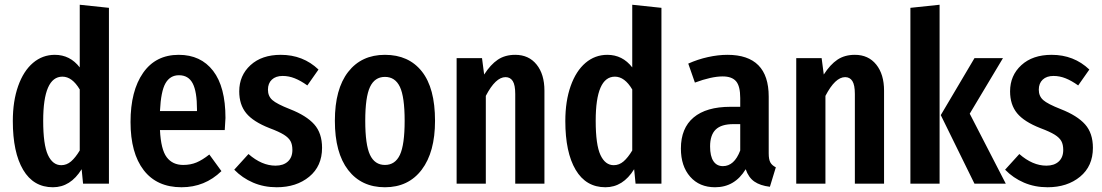

<svg xmlns="http://www.w3.org/2000/svg" viewBox="-20 -774 4645 809"><path d="M439 -741V0H330L324 -61Q277 15 203 15Q121 15 77.5 -58.5Q34 -132 34 -264Q34 -348 56.5 -411.5Q79 -475 119 -509Q159 -543 211 -543Q275 -543 316 -490V-754ZM316 -140V-397Q284 -451 243 -451Q162 -451 162 -265Q162 -164 182 -121Q202 -78 238 -78Q261 -78 279.5 -94Q298 -110 316 -140Z M927 -226H654Q658 -144 682.5 -111.5Q707 -79 752 -79Q783 -79 808 -89.5Q833 -100 862 -123L913 -53Q843 15 745 15Q641 15 585.5 -57Q530 -129 530 -260Q530 -391 583 -467Q636 -543 733 -543Q826 -543 878 -475.5Q930 -408 930 -277Q930 -268 927 -226ZM810 -313Q810 -388 792 -422.5Q774 -457 734 -457Q697 -457 677.5 -423.5Q658 -390 654 -306H810Z M1322 -481 1275 -414Q1247 -434 1222 -444Q1197 -454 1171 -454Q1142 -454 1125.5 -438.5Q1109 -423 1109 -396Q1109 -369 1127.5 -352.5Q1146 -336 1202 -314Q1271 -287 1304 -250Q1337 -213 1337 -151Q1337 -74 1283 -29.5Q1229 15 1146 15Q1092 15 1046.5 -4.5Q1001 -24 967 -59L1027 -125Q1083 -76 1141 -76Q1174 -76 1193 -93.5Q1212 -111 1212 -142Q1212 -165 1204 -179.5Q1196 -194 1176 -206.5Q1156 -219 1116 -234Q1047 -261 1017.5 -297Q988 -333 988 -389Q988 -456 1035.5 -499.5Q1083 -543 1163 -543Q1257 -543 1322 -481Z M1813 -265Q1813 -133 1757 -59Q1701 15 1602 15Q1503 15 1447 -57.5Q1391 -130 1391 -265Q1391 -399 1447 -471Q1503 -543 1602 -543Q1702 -543 1757.5 -473Q1813 -403 1813 -265ZM1519 -265Q1519 -164 1539 -121.5Q1559 -79 1602 -79Q1645 -79 1665 -121.5Q1685 -164 1685 -265Q1685 -366 1665 -408Q1645 -450 1602 -450Q1559 -450 1539 -407.5Q1519 -365 1519 -265Z M2274 -392V0H2151V-378Q2151 -416 2140.5 -432.5Q2130 -449 2110 -449Q2068 -449 2027 -370V0H1904V-529H2011L2020 -460Q2047 -502 2077.5 -522.5Q2108 -543 2151 -543Q2208 -543 2241 -502Q2274 -461 2274 -392Z M2767 -741V0H2658L2652 -61Q2605 15 2531 15Q2449 15 2405.5 -58.5Q2362 -132 2362 -264Q2362 -348 2384.5 -411.5Q2407 -475 2447 -509Q2487 -543 2539 -543Q2603 -543 2644 -490V-754ZM2644 -140V-397Q2612 -451 2571 -451Q2490 -451 2490 -265Q2490 -164 2510 -121Q2530 -78 2566 -78Q2589 -78 2607.5 -94Q2626 -110 2644 -140Z M3249 -69 3224 13Q3183 8 3158.5 -9Q3134 -26 3122 -61Q3076 15 2993 15Q2927 15 2888 -29.5Q2849 -74 2849 -148Q2849 -234 2902.5 -279Q2956 -324 3058 -324H3099V-361Q3099 -411 3081.5 -431.5Q3064 -452 3025 -452Q2978 -452 2908 -426L2880 -506Q2920 -524 2963 -533.5Q3006 -543 3045 -543Q3219 -543 3219 -367V-128Q3219 -102 3226 -89.5Q3233 -77 3249 -69ZM3099 -140V-251H3070Q3019 -251 2995.5 -228Q2972 -205 2972 -157Q2972 -116 2986 -95Q3000 -74 3026 -74Q3074 -74 3099 -140Z M3705 -392V0H3582V-378Q3582 -416 3571.5 -432.5Q3561 -449 3541 -449Q3499 -449 3458 -370V0H3335V-529H3442L3451 -460Q3478 -502 3508.5 -522.5Q3539 -543 3582 -543Q3639 -543 3672 -502Q3705 -461 3705 -392Z M3939 -754V0H3816V-741ZM4206 -529 4066 -295 4218 0H4086L3944 -289L4086 -529Z M4570 -481 4523 -414Q4495 -434 4470 -444Q4445 -454 4419 -454Q4390 -454 4373.5 -438.5Q4357 -423 4357 -396Q4357 -369 4375.5 -352.5Q4394 -336 4450 -314Q4519 -287 4552 -250Q4585 -213 4585 -151Q4585 -74 4531 -29.5Q4477 15 4394 15Q4340 15 4294.5 -4.5Q4249 -24 4215 -59L4275 -125Q4331 -76 4389 -76Q4422 -76 4441 -93.5Q4460 -111 4460 -142Q4460 -165 4452 -179.5Q4444 -194 4424 -206.5Q4404 -219 4364 -234Q4295 -261 4265.5 -297Q4236 -333 4236 -389Q4236 -456 4283.5 -499.5Q4331 -543 4411 -543Q4505 -543 4570 -481Z"/></svg>

Font: Fira Sans Extra Condensed Medium
Style: Regular
Weight: 500
Width: 1
Designer: Carrois Corporate & Edenspiekermann AG
Foundry: Carrois Corporate GbR & Edenspiekermann AG
Version: Version 4.203